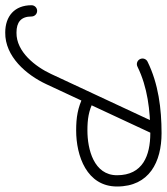

<svg xmlns="http://www.w3.org/2000/svg" viewBox="6 -628 623 716"><g transform="rotate(90 317.0 -270.5)"><path d="M449.3 -559C438.7 -563.9 426.3 -559.4 421.4 -548.9C359.3 -415.9 297.3 -282.9 235.3 -149.9C208.1 -91.6 152.7 -19.9 81.3 -21C81.3 -21 81.2 -21 81.2 -21C81.1 -21 81 -21 81 -21C42.6 -21 21 -37.3 21 -77C21 -88.6 11.6 -98 0 -98C-11.6 -98 -21 -88.6 -21 -77C-21 -14.1 19.5 21 81 21C81 21 80.9 21 80.8 21C80.8 21 80.7 21 80.7 21C170.1 22.3 238.7 -57.7 273.4 -132.1C335.4 -265.1 397.4 -398.1 459.4 -531.1C464.3 -541.6 459.8 -554.1 449.3 -559ZM208 -472.1C208 -472.1 208 -472.1 208 -472.1C284.6 -509.8 371.5 -519.9 456 -520C539.9 -520 613 -491.7 613 -396C613 -309.2 516.1 -285.5 446 -285.5C404.1 -285.5 373.9 -289.9 337.2 -307.9C326.8 -313 314.2 -308.6 309.1 -298.2C304 -287.8 308.4 -275.2 318.8 -270.1C361.5 -249.2 397.7 -243.5 446 -243.5C541 -243.5 655 -283 655 -396C655 -516.1 563.5 -562 456 -562C365 -561.9 272 -550.4 189.4 -509.7C179 -504.6 174.8 -492 179.9 -481.6C185 -471.2 197.6 -466.9 208 -472.1Z"/></g></svg>

Font: FRB American Cursive Guidelines Medium
Style: Italic
Weight: 500
Italic angle: -25°
Version: Version 2.0;Modular Font Editor K font №1